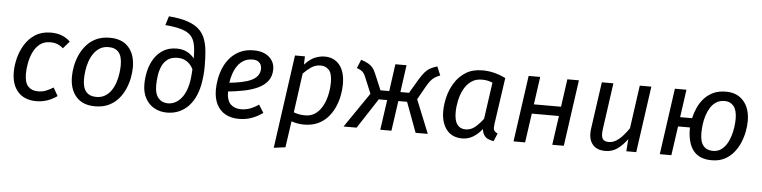

<svg xmlns="http://www.w3.org/2000/svg" viewBox="-52 -1027 6034 1521"><g transform="rotate(5 2964.5 -266.5)"><path d="M319.1 -539.1Q363.2 -539.1 401.8 -525.6Q440.3 -512 472.3 -481L422.9 -423.5Q398.9 -444.5 375 -453.4Q351 -462.4 320.1 -462.4Q270.2 -462.4 237.3 -436.5Q204.4 -410.6 185 -369.7Q165.6 -328.8 157.1 -282.9Q148.6 -237 148.6 -196.2Q148.6 -127.4 177.1 -97Q205.5 -66.6 255.3 -66.6Q290.2 -66.6 318.1 -77.6Q346 -88.6 377 -107.6L414.3 -43Q375.3 -15 334.3 -1.5Q293.2 12.1 249.1 12.1Q154.9 12.1 103.2 -45Q51.6 -102.1 51.6 -203.1Q51.6 -255.1 66.1 -313.1Q80.7 -371.1 112.2 -422.6Q143.8 -474.1 194.9 -506.6Q246 -539.1 319.1 -539.1Z M715.9 12.1Q617.8 12.1 565.7 -46.9Q513.6 -106 513.6 -206Q513.6 -245.1 522.1 -290.2Q530.7 -335.2 550.2 -379.2Q569.7 -423.2 601.7 -459.7Q633.8 -496.2 679.3 -517.7Q724.9 -539.1 787 -539.1Q885.1 -539.1 936.7 -480.6Q988.3 -422.1 988.3 -321Q988.3 -282.9 979.8 -237.9Q971.3 -192.9 952.2 -148.9Q933.2 -104.9 901.7 -68.4Q870.1 -31.9 824.1 -9.9Q778 12.1 715.9 12.1ZM719.1 -62.6Q759.9 -62.6 789.3 -80.6Q818.7 -98.5 838.6 -128Q858.5 -157.4 869.9 -192.9Q881.4 -228.3 886.3 -264.7Q891.3 -301.1 891.3 -331Q891.3 -399.8 864 -432.1Q836.6 -464.5 783.9 -464.5Q743 -464.5 713.6 -446.5Q684.2 -428.5 664.3 -399.1Q644.4 -369.6 632.5 -334.2Q620.6 -298.8 615.6 -262.4Q610.6 -226 610.6 -196Q610.6 -127.3 638.5 -94.9Q666.3 -62.6 719.1 -62.6Z M1215.5 -677.6 1237.7 -749.1Q1326.8 -742.2 1384.9 -722.7Q1443 -703.2 1477.1 -672.3Q1511.2 -641.3 1527.8 -597.8Q1544.4 -554.4 1549.4 -499.4Q1554.5 -444.4 1554.5 -377.4Q1554.5 -359.5 1553.5 -340.4Q1552.5 -321.3 1550.5 -301.3Q1548.4 -281.2 1545.4 -260.3Q1536.5 -198.3 1515 -147.8Q1493.5 -97.2 1460.5 -61.6Q1427.4 -26 1383.9 -7Q1340.3 12.1 1288 12.1Q1232.9 12.1 1188.3 -12Q1143.7 -36 1117.2 -83Q1090.6 -130 1090.6 -197.1Q1090.6 -248.1 1102.6 -301.1Q1114.7 -354.1 1142.2 -399.1Q1169.7 -444 1214.2 -472Q1258.8 -500 1322.7 -500Q1370.7 -500 1405.6 -481.1Q1440.5 -462.1 1462.5 -433.2Q1462.6 -498.1 1454 -542Q1445.5 -585.9 1420.4 -613.3Q1395.4 -640.7 1345.9 -655.7Q1296.4 -670.6 1215.5 -677.6ZM1335 -427.4Q1288.2 -427.4 1258.3 -406.4Q1228.5 -385.5 1212.5 -350.5Q1196.6 -315.6 1190.6 -274.7Q1184.6 -233.9 1184.6 -195Q1184.6 -127.3 1213.5 -94.4Q1242.4 -61.6 1288.2 -61.6Q1350 -61.6 1394.7 -114.9Q1439.5 -168.2 1453.4 -270.8Q1455.4 -285.9 1456.9 -306.4Q1458.5 -326.9 1459.5 -347.9Q1440.5 -385.7 1409.7 -406.5Q1378.8 -427.4 1335 -427.4Z M1930.1 -539.1Q1986.2 -539.1 2023.3 -520.1Q2060.4 -501.1 2079 -470.6Q2097.5 -440 2097.5 -405Q2097.5 -348 2069 -310.4Q2040.5 -272.9 1990.9 -249.9Q1941.4 -226.9 1876.9 -214.4Q1812.4 -201.9 1741.5 -195L1750.6 -265.4Q1809.5 -271.3 1855.8 -280.8Q1902.2 -290.3 1934.5 -305.8Q1966.8 -321.3 1983.7 -344.7Q2000.6 -368.1 2000.6 -401.9Q2000.6 -414.9 1994.6 -429.3Q1988.6 -443.8 1973.2 -454.7Q1957.8 -465.6 1928.9 -465.6Q1888 -465.6 1858.7 -448.7Q1829.3 -431.7 1809.3 -403.2Q1789.4 -374.7 1777.5 -339.8Q1765.5 -304.9 1760.5 -269.4Q1755.6 -234 1755.6 -202.1Q1755.6 -126.3 1787 -95.9Q1818.4 -65.5 1869.2 -65.5Q1906.2 -65.5 1940.2 -77.5Q1974.1 -89.5 2010.2 -114.5L2049.4 -52Q2006.4 -21 1959.8 -4.5Q1913.2 12.1 1860.1 12.1Q1795.9 12.1 1750.8 -14Q1705.7 -40 1682.1 -88Q1658.6 -136.1 1658.6 -202.1Q1658.6 -245.1 1667.6 -292.1Q1676.6 -339.1 1696.2 -383.1Q1715.7 -427.1 1747.8 -462.1Q1779.8 -497.1 1824.9 -518.1Q1870 -539.1 1930.1 -539.1Z M2247.5 204 2155.5 216.1 2259.5 -527.1H2338.4L2336.4 -461.2Q2377.4 -506.1 2416.9 -522.6Q2456.4 -539.1 2496.4 -539.1Q2570.5 -539.1 2614 -485.6Q2657.4 -432.1 2657.4 -332.1Q2657.4 -288.1 2647.9 -240.1Q2638.4 -192.1 2617.9 -147Q2597.4 -102 2564.9 -66Q2532.4 -30 2485.9 -8.9Q2439.4 12.1 2377.4 12.1Q2350.3 12.1 2326.3 7.6Q2302.3 3.1 2277.5 -4.9ZM2382.1 -61.6Q2421 -61.6 2450.9 -79Q2480.7 -96.5 2501.7 -125.5Q2522.6 -154.4 2536 -190.8Q2549.5 -227.2 2555.4 -265.7Q2561.4 -304.1 2561.4 -339Q2561.4 -409.8 2535.5 -437.6Q2509.7 -465.5 2469.9 -465.5Q2427.1 -465.5 2394.2 -442.6Q2361.3 -419.7 2332.4 -389.7L2289.5 -77.5Q2314.4 -68.6 2334.3 -65.1Q2354.3 -61.6 2382.1 -61.6Z M3390.4 -539.1 3419.6 -469.6Q3393.6 -459.6 3376.1 -448.1Q3358.6 -436.7 3343.1 -417.2Q3327.7 -397.7 3308.7 -363.9L3253.9 -266.1L3361.6 0H3264.7L3176.1 -238.8H3106.5L3072.5 0H2983.8L3017.7 -238.8H2951L2795.5 0H2691.6L2881.4 -277.1L2828.6 -403.7Q2820.7 -423.7 2811.7 -435.7Q2802.7 -447.6 2789.7 -455.6Q2776.6 -463.6 2756.6 -470.6L2784.8 -539.1Q2821 -527.1 2842.6 -514.6Q2864.2 -502.1 2878.3 -485Q2892.4 -467.9 2903.4 -440.8L2958.1 -311.2H3027.8L3057.8 -527.1H3146.5L3116.5 -311.2H3185.2L3249.1 -419.2Q3273.1 -459.1 3292.6 -481.6Q3312.1 -504.1 3334.7 -516.6Q3357.3 -529.2 3390.4 -539.1Z M3749 -539.1Q3800 -539.1 3844.7 -527.6Q3889.4 -516.1 3934.5 -494L3880.6 -120.5Q3876.6 -92.5 3882 -77Q3887.5 -61.6 3912.5 -51.6L3886.2 12Q3860.1 8.1 3840 -1.4Q3820 -11 3808.4 -29.5Q3796.8 -48 3792.7 -76Q3761.8 -36 3722.3 -11.9Q3682.8 12.1 3635.7 12.1Q3554.7 12.1 3511.1 -43.5Q3467.6 -99 3467.6 -190.1Q3467.6 -244.1 3482.6 -304.6Q3497.7 -365.2 3531.2 -418.7Q3564.7 -472.2 3618.3 -505.7Q3671.9 -539.1 3749 -539.1ZM3750.9 -465.5Q3701.1 -465.5 3665.7 -439.6Q3630.3 -413.6 3608.4 -371.7Q3586.5 -329.8 3576.6 -281.4Q3566.6 -233 3566.6 -189.1Q3566.6 -123.3 3590 -92.4Q3613.4 -61.6 3655.2 -61.6Q3698.9 -61.6 3731.8 -89.5Q3764.7 -117.3 3795.5 -158.2L3836.5 -448.6Q3815.6 -457.6 3796.2 -461.6Q3776.8 -465.5 3750.9 -465.5Z M4443.3 0H4351.4L4384.3 -231.7H4168.4L4135.5 0H4043.5L4117.5 -527.1H4209.5L4178.5 -306.3H4394.4L4425.4 -527.1H4517.3Z M4773.5 12.1Q4703.4 12.1 4669.9 -31.5Q4636.5 -75 4646.5 -152L4699.5 -527.1H4791.5L4739.5 -156.3Q4732.6 -102.5 4746 -81.6Q4759.4 -60.8 4794.2 -60.8Q4827 -60.8 4855.3 -79.2Q4883.7 -97.6 4908.5 -125.9Q4933.4 -154.3 4953.3 -184.2L5001.3 -527.1H5093.3L5019.3 0H4940.4L4947.4 -96.7Q4910.4 -46.8 4869.4 -17.4Q4828.4 12.1 4773.5 12.1Z M5686.5 -539.1Q5775.7 -539.1 5826.8 -480.6Q5877.9 -422.1 5877.9 -321Q5877.9 -282.9 5869.4 -237.9Q5860.8 -192.9 5842.3 -148.9Q5823.8 -104.9 5793.7 -68.4Q5763.6 -31.9 5720.6 -9.9Q5677.5 12.1 5619.4 12.1Q5570.4 12.1 5533.8 -2.9Q5497.3 -17.9 5473.2 -48.4Q5449.1 -78.9 5437.1 -124.9Q5425.1 -170.8 5426 -231.7H5331.5L5298.5 0H5206.5L5280.5 -527.1H5372.5L5341.5 -306.3H5436.1Q5446.1 -349.3 5464.7 -390.8Q5483.2 -432.3 5513.3 -465.7Q5543.3 -499.2 5585.9 -519.2Q5628.4 -539.1 5686.5 -539.1ZM5683.3 -464.5Q5643.5 -464.5 5615.6 -446.5Q5587.7 -428.5 5569.3 -399.1Q5550.9 -369.6 5539.9 -334.2Q5529 -298.8 5524.5 -262.4Q5520 -226 5520 -196Q5520 -127.3 5546.9 -94.9Q5573.8 -62.6 5622.5 -62.6Q5659.4 -62.6 5685.8 -80.6Q5712.2 -98.5 5730.6 -128Q5749 -157.4 5760 -192.9Q5770.9 -228.3 5775.9 -264.7Q5780.9 -301.1 5780.9 -331Q5780.9 -399.8 5754 -432.1Q5727.2 -464.5 5683.3 -464.5Z"/></g></svg>

Font: Fira Sans Variable
Style: Italic
Weight: 397
Italic angle: -8°
Designer: Carrois Corporate & Edenspiekermann AG
Foundry: Carrois Corporate GbR & Edenspiekermann AG
Version: Version 4.202